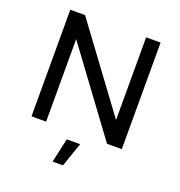

<svg xmlns="http://www.w3.org/2000/svg" viewBox="-159 -834 1111 1185"><g transform="rotate(20 397.0 -241.0)"><path d="M598 -700H693V0H596L196 -542V0H100V-700H197L598 -157ZM353 59H441L386 218H318Z"/></g></svg>

Font: Montserrat arm2
Style: Regular
Weight: 400
Designer: Julieta Ulanovsky
Foundry: Julieta Ulanovsky
Version: Version 6.000